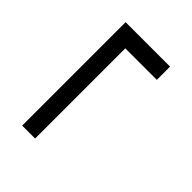

<svg xmlns="http://www.w3.org/2000/svg" viewBox="-3 -689 861 861"><g transform="rotate(-45 428.0 -258.0)"><path d="M672 -117V-340L691 -317H100V-399H756V-117Z"/></g></svg>

Font: Lexend Mega Light
Style: Regular
Weight: 300
Version: Version 1.007